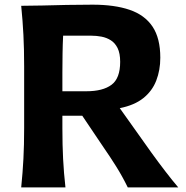

<svg xmlns="http://www.w3.org/2000/svg" viewBox="-20 -814 806 834"><path d="M254.2 -659H376.5Q398.9 -659 421 -654.8Q443.2 -650.5 461.5 -638.9Q479.8 -627.4 490.9 -604.9Q502 -582.3 502 -545.3Q502 -473.7 464.4 -445.7Q426.8 -417.6 354.9 -417.6H251V-498.4Q251 -543 251.7 -582Q252.3 -621 254.2 -659ZM72.1 -788.8Q78.6 -723.6 81.7 -662.4Q84.9 -601.3 84.9 -525.1V-257.9Q84.9 -183.8 81.7 -123.8Q78.6 -63.9 72.1 0H264.3Q257.1 -63.9 254.1 -123.8Q251 -183.8 251 -257.9V-311.2H337.4L429.1 -175Q458.2 -133.1 484.5 -91.1Q510.9 -49.1 535 0H754.3Q729 -29.7 698.7 -69.1Q668.4 -108.5 638 -150.6Q607.7 -192.7 582.1 -229.2L500.3 -344.2Q564.3 -357 602.8 -388Q641.4 -419 658.8 -464.2Q676.3 -509.4 676.3 -563.3Q676.3 -648.1 642.5 -698.5Q608.7 -748.9 543.2 -771.3Q477.7 -793.7 382.1 -793.7Q325.6 -793.7 270.2 -792.6Q214.8 -791.4 164.3 -790.1Q113.7 -788.8 72.1 -788.8Z"/></svg>

Font: Pinar-VF-FD
Style: Regular
Weight: 300
Designer: Amin Abedi
Version: Version 3.0